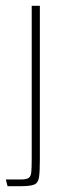

<svg xmlns="http://www.w3.org/2000/svg" viewBox="-20 -640 220 660"><path d="M6 0 0 -23H51Q70 -23 78 -28Q86 -33 87.5 -48Q89 -63 89 -94V-620H117V-88Q117 -49 114 -30Q111 -11 97.5 -5.5Q84 0 52 0Z"/></svg>

Font: Smooch Sans ExtraLight
Style: Regular
Weight: 200
Designer: Robert E. Leuschke
Foundry: Robert E. Leuschke
Version: Version 1.010; ttfautohint (v1.8.3)